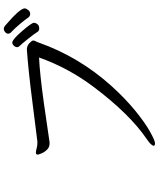

<svg xmlns="http://www.w3.org/2000/svg" viewBox="70 -900 859 1040"><g transform="rotate(-90 500.0 -379.5)"><path d="M254 -607Q305 -613 472 -634.5Q639 -656 752 -664Q772 -664 786.5 -650.5Q801 -637 801 -630Q801 -623 797 -616Q793 -609 790 -600Q713 -382 555 -206Q486 -130 421 -77Q356 -24 307.5 3Q259 30 245 30Q231 30 231 24Q231 10 265 -13Q401 -105 548 -300Q653 -439 709 -598Q621 -594 463 -572L257 -542Q253 -541 250 -541H243Q223 -541 209.5 -555Q196 -569 189.5 -585Q183 -601 183 -605Q183 -614 192 -615H195Q204 -615 217 -611Q230 -607 246 -607ZM886 -603Q878 -597 866 -597Q854 -597 848 -606Q838 -623 809 -659Q780 -695 772.5 -702Q765 -709 765 -717.5Q765 -726 773 -734.5Q781 -743 790 -743Q806 -743 851.5 -690.5Q897 -638 897 -626Q897 -614 886 -603ZM880 -783Q975 -702 975 -676Q975 -668 966.5 -657Q958 -646 945 -646Q932 -646 924 -658.5Q916 -671 890.5 -701.5Q865 -732 844 -751Q838 -757 838 -765.5Q838 -774 846.5 -781.5Q855 -789 864 -789Q873 -789 880 -783Z"/></g></svg>

Font: LXGW WenKai
Style: Regular
Weight: 400
Designer: LXGW / Fontworks Inc.
Foundry: LXGW / Fontworks Inc.
Version: Version 1.520; June 14, 2025